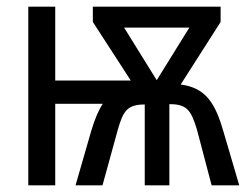

<svg xmlns="http://www.w3.org/2000/svg" viewBox="-20 -557 745 577"><path d="M643 -537H259V-491L373 -315H146V-537H65V0H146V-245H289C277 -228 265 -200 254 -163L207 0H288L334 -167C350 -223 362 -243 415 -243V0H489V-244C541 -244 554 -227 572 -167L616 0H699L652 -160C628 -243 601 -293 523 -303L643 -491ZM549 -474 451 -316 353 -474Z"/></svg>

Font: Noto Sans UI Condensed
Style: Regular
Weight: 400
Width: 3
Designer: Monotype Design Team
Foundry: Monotype Imaging Inc.
Version: Version 1.901